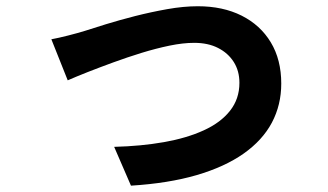

<svg xmlns="http://www.w3.org/2000/svg" viewBox="-20 -548 1040 609"><path d="M142.9 -423.4Q165.7 -427.6 195.9 -435.3Q226.2 -443 248.9 -450Q274.3 -458.3 316.2 -471.2Q358.1 -484.1 408.4 -497Q458.8 -509.8 510.5 -519Q562.2 -528.2 607.6 -528.2Q686.9 -528.2 746.4 -498.4Q805.9 -468.5 839 -413.6Q872.1 -358.7 872.1 -282.9Q872.1 -215.2 842.4 -159.1Q812.6 -103 752.7 -60.8Q692.7 -18.6 603.5 7.5Q514.3 33.5 395.4 40.9L342.1 -82.2Q427.7 -84.4 500.1 -97.2Q572.6 -110 626.3 -134.6Q680.1 -159.1 709.7 -196.8Q739.4 -234.5 739.4 -285.2Q739.4 -323.1 721.5 -351.3Q703.6 -379.6 671.8 -395.8Q640 -412.1 595.9 -412.1Q560.8 -412.1 517.9 -403.3Q475 -394.4 429.4 -380.4Q383.7 -366.3 339.7 -350.2Q295.6 -334.1 257.9 -319.3Q220.3 -304.4 194.8 -293.2Z"/></svg>

Font: Noto Sans TC Thin
Style: Regular
Weight: 100
Designer: Ryoko NISHIZUKA 西塚涼子 (kana, bopomofo & ideographs); Paul D. Hunt (Latin, Greek & Cyrillic); Sandoll Communications 산돌커뮤니
Foundry: Adobe
Version: Version 2.004-H2;hotconv 1.0.118;makeotfexe 2.5.65603